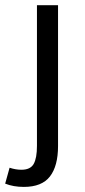

<svg xmlns="http://www.w3.org/2000/svg" viewBox="-60 -506 327 743"><path d="M164.6 -485.8V59.1Q164.6 136.2 133.3 176.8Q102.1 217.3 32.2 217.3Q-8.3 217.3 -40 204.6L-22.9 143.1Q0.5 150.9 22.9 150.9Q57.6 150.9 70.3 128.4Q83 106 83 58.6V-485.8Z"/></svg>

Font: Varta
Style: Regular
Weight: 400
Designer: Joana Correia, Viktoriya Grabowska, Eben Sorkin
Foundry: Sorkin Type
Version: Version 1.003; ttfautohint (v1.3) -l 8 -r 24 -G 200 -x 12 -H